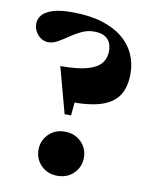

<svg xmlns="http://www.w3.org/2000/svg" viewBox="-81 -762 667 831"><g transform="rotate(10 252.5 -346.0)"><path d="M169 -700Q244 -700 299.5 -683.2Q355 -666.5 391.2 -636.8Q427.5 -607 445.5 -567.2Q463.5 -527.5 463.5 -481Q463.5 -423.5 440 -386.5Q416.5 -349.5 364 -332.2Q311.5 -315 223.5 -316.5L255 -410.5L241.5 -259.5H213L158.5 -461.5Q235 -461.5 277.5 -473.8Q320 -486 337.5 -508.5Q355 -531 355 -561Q355 -584.5 346.5 -600.8Q338 -617 321 -625.5Q304 -634 277 -634Q248.5 -634 223 -622Q197.5 -610 174.5 -594Q151.5 -578 130.2 -566Q109 -554 88.5 -554Q72.5 -554 57.8 -563.2Q43 -572.5 33.5 -588.8Q24 -605 24 -624.5Q24 -645.5 38.2 -662.5Q52.5 -679.5 84.2 -689.8Q116 -700 169 -700ZM228 -185.5Q271.5 -185.5 299.8 -157.2Q328 -129 328 -88.5Q328 -48 299.8 -19.8Q271.5 8.5 228 8.5Q184.5 8.5 156.5 -19.8Q128.5 -48 128.5 -88.5Q128.5 -129 156.5 -157.2Q184.5 -185.5 228 -185.5Z"/></g></svg>

Font: Newsreader 36pt ExtraBold
Style: Regular
Weight: 800
Designer: Hugues Gentile
Foundry: Production Type
Version: Version 1.003